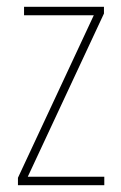

<svg xmlns="http://www.w3.org/2000/svg" viewBox="-20 -640 357 567"><path d="M288 -93H33V-115L257 -595H51V-620H287V-600L62 -118H288Z"/></svg>

Font: Noto Sans Telugu UI Condensed Thin
Style: Regular
Weight: 100
Width: 3
Designer: Jelle Bosma - Monotype Design Team
Foundry: Monotype Imaging Inc.
Version: Version 2.005; ttfautohint (v1.8.4.7-5d5b)